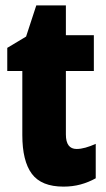

<svg xmlns="http://www.w3.org/2000/svg" viewBox="-20 -684 394 714"><path d="M265 -130Q280 -130 298 -135Q316 -140 336 -149V-21Q309 -6 279.5 2Q250 10 216 10Q134 10 98.5 -37.5Q63 -85 63 -182V-420H7V-506L77 -548L115 -664H225V-553H329V-420H225V-184Q225 -130 265 -130Z"/></svg>

Font: Noto Sans Thai Looped ExtraCondensed Black
Style: Regular
Weight: 900
Width: 2
Designer: Sasikarn Vongin, Ben Mitchell
Foundry: The Fontpad Ltd
Version: Version 1.001; ttfautohint (v1.8.4.7-5d5b)